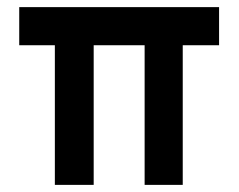

<svg xmlns="http://www.w3.org/2000/svg" viewBox="-20 -519 670 539"><path d="M134 0V-392H34V-499H595V-392H493V0H386V-392H243V0Z"/></svg>

Font: Maven Pro
Style: Bold
Weight: 700
Designer: Joe Prince
Foundry: Joe Prince
Version: Version 2.103